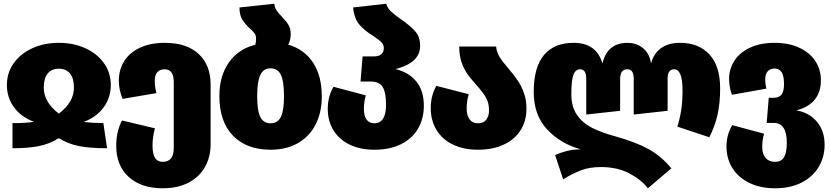

<svg xmlns="http://www.w3.org/2000/svg" viewBox="-20 -784 4460 1031"><path d="M296 -554Q375 -554 438.5 -525Q502 -496 538.5 -444.5Q575 -393 575 -328Q575 -260 536.5 -207.5Q498 -155 429 -129Q484 -123 535 -123L555 12Q463 12 404.5 0.5Q346 -11 296 -42Q246 -11 189 0.5Q132 12 47 12V-123Q126 -123 162 -130Q93 -156 55 -208Q17 -260 17 -328Q17 -393 53.5 -444.5Q90 -496 153.5 -525Q217 -554 296 -554ZM296 -174Q377 -235 377 -314Q377 -363 356 -389Q335 -415 296 -415Q257 -415 236 -389Q215 -363 215 -314Q215 -235 296 -174Z M1111 -329V-10Q1111 58 1081 112Q1051 166 993 196.5Q935 227 854 227Q738 227 671 166Q604 105 604 -2Q604 -77 635 -137L812 -95Q799 -48 799 -2Q799 41 812 63Q825 85 854 85Q913 85 913 10V-344Q913 -412 864 -412Q838 -412 824.5 -396Q811 -380 811 -353Q811 -316 820 -284L638 -253Q618 -305 618 -349Q618 -410 647.5 -456.5Q677 -503 733 -528.5Q789 -554 865 -554Q982 -554 1046.5 -494.5Q1111 -435 1111 -329Z M1708 -266Q1708 -180 1674.5 -115Q1641 -50 1579 -15Q1517 20 1433 20Q1305 20 1231.5 -55Q1158 -130 1158 -268Q1158 -376 1209 -448.5Q1260 -521 1351 -544Q1355 -562 1355 -577Q1355 -594 1346.5 -605.5Q1338 -617 1320 -633Q1294 -657 1280 -680.5Q1266 -704 1266 -744L1453 -764Q1455 -743 1465.5 -727.5Q1476 -712 1495 -693Q1518 -669 1529.5 -649.5Q1541 -630 1541 -600Q1541 -570 1528 -544Q1613 -520 1660.5 -448.5Q1708 -377 1708 -266ZM1505 -266Q1505 -348 1488 -382.5Q1471 -417 1433 -417Q1395 -417 1378 -382Q1361 -347 1361 -268Q1361 -189 1378 -155.5Q1395 -122 1433 -122Q1471 -122 1488 -156Q1505 -190 1505 -266Z M2256 -216Q2256 -149 2226 -95.5Q2196 -42 2136 -11Q2076 20 1990 20Q1914 20 1857.5 -7.5Q1801 -35 1770.5 -84.5Q1740 -134 1740 -199Q1740 -266 1771 -318L1944 -272Q1934 -235 1934 -200Q1934 -163 1948 -142.5Q1962 -122 1990 -122Q2053 -122 2053 -222Q2053 -287 2035 -316.5Q2017 -346 1973 -346H1916L1927 -481H1987Q2014 -481 2027.5 -493Q2041 -505 2041 -525Q2041 -545 2027.5 -558Q2014 -571 1984 -591Q1938 -619 1910 -651.5Q1882 -684 1876 -744L2054 -764Q2060 -741 2079 -723Q2098 -705 2134 -680Q2184 -645 2210 -615.5Q2236 -586 2236 -539Q2236 -492 2203 -461Q2170 -430 2104 -413Q2175 -396 2215.5 -346.5Q2256 -297 2256 -216Z M2712 -414Q2743 -377 2761.5 -349.5Q2780 -322 2793.5 -284.5Q2807 -247 2807 -200Q2807 -135 2775.5 -85Q2744 -35 2685 -7.5Q2626 20 2547 20Q2469 20 2411.5 -8Q2354 -36 2323.5 -87Q2293 -138 2293 -203Q2293 -270 2323 -323L2497 -278Q2486 -243 2486 -202Q2486 -164 2501.5 -143Q2517 -122 2547 -122Q2577 -122 2591.5 -141.5Q2606 -161 2606 -191Q2606 -231 2589.5 -260Q2573 -289 2537 -329Q2508 -361 2489.5 -387Q2471 -413 2458.5 -449.5Q2446 -486 2446 -534H2644Q2647 -503 2663 -477.5Q2679 -452 2712 -414Z M3847 -310Q3847 -230 3833 -168Q3819 -106 3789 -47L3617 -104Q3631 -147 3638 -193Q3645 -239 3645 -298Q3645 -412 3600 -412Q3565 -412 3565 -362V-189L3383 -169V-360Q3383 -387 3374.5 -399.5Q3366 -412 3348 -412Q3310 -412 3310 -360V-189L3128 -169V-362Q3128 -412 3095 -412Q3070 -412 3059 -382Q3048 -352 3048 -278Q3048 -211 3078 -167.5Q3108 -124 3157.5 -98.5Q3207 -73 3280 -53Q3392 -22 3461.5 16Q3531 54 3585 120L3459 227Q3424 181 3359.5 147Q3295 113 3206 113Q3146 113 3100 130.5Q3054 148 3004 179L2961 49Q2985 37 3021 27.5Q3057 18 3099 18Q2988 -13 2917 -90Q2846 -167 2846 -290Q2846 -423 2901 -488.5Q2956 -554 3060 -554Q3183 -554 3215 -443Q3228 -499 3262 -526.5Q3296 -554 3349 -554Q3398 -554 3433 -525.5Q3468 -497 3476 -443Q3490 -497 3529.5 -525.5Q3569 -554 3632 -554Q3732 -554 3789.5 -491.5Q3847 -429 3847 -310Z M4408 -7Q4408 59 4376.5 112Q4345 165 4285 196Q4225 227 4142 227Q4063 227 4003.5 198Q3944 169 3912.5 118Q3881 67 3881 3Q3881 -60 3912 -112L4083 -66Q4073 -34 4073 5Q4073 43 4091 64Q4109 85 4142 85Q4176 85 4190.5 59.5Q4205 34 4205 -17Q4205 -124 4135 -124H4097L4108 -259H4135Q4165 -259 4177.5 -277.5Q4190 -296 4190 -332Q4190 -376 4177.5 -396Q4165 -416 4139 -416Q4114 -416 4101.5 -400Q4089 -384 4089 -356Q4089 -336 4095 -308L3910 -275Q3895 -320 3895 -359Q3895 -414 3924 -458.5Q3953 -503 4008.5 -528.5Q4064 -554 4140 -554Q4215 -554 4271.5 -528Q4328 -502 4358 -456.5Q4388 -411 4388 -353Q4388 -226 4256 -191Q4325 -180 4366.5 -130.5Q4408 -81 4408 -7Z"/></svg>

Font: FiraGO Heavy
Style: Regular
Weight: 900
Designer: bBox Type
Foundry: bBox Type GmbH
Version: Version 1.001